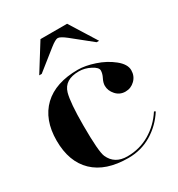

<svg xmlns="http://www.w3.org/2000/svg" viewBox="-177 -857 904 976"><g transform="rotate(-30 274.5 -368.5)"><path d="M284.7 -703.1Q271 -703.1 238.8 -677.7L123.5 -585.9H108.9L206.5 -742.2H362.8L460.4 -585.9H445.8L331.5 -677.7Q299.3 -703.1 284.7 -703.1ZM292 4.9Q160.2 4.9 89.8 -62.5Q19.5 -129.9 19.5 -253.9Q19.5 -377 90.8 -445.3Q162.1 -512.7 293 -512.7Q335.9 -512.7 390.1 -494.6Q444.3 -476.6 485.8 -443.4Q527.3 -410.2 527.3 -375Q527.3 -340.8 503.9 -317.9Q480.5 -294.9 448.2 -294.9Q415 -294.9 393.1 -319.3Q371.1 -343.8 371.1 -373Q371.1 -390.6 381.8 -411.6Q392.6 -432.6 392.6 -451.2Q392.6 -468.8 359.9 -485.8Q327.1 -502.9 293 -502.9Q209 -502.9 190.4 -438.5Q175.8 -386.7 175.8 -253.9Q175.8 -98.6 190.4 -66.4Q217.8 -4.9 292 -4.9Q364.3 -4.9 423.8 -40Q483.4 -75.2 522.5 -135.7L530.3 -130.9Q490.2 -68.4 428.7 -31.7Q367.2 4.9 292 4.9Z"/></g></svg>

Font: spinwerad
Style: Bold
Weight: 700
Width: 7
Version: Version 0.3